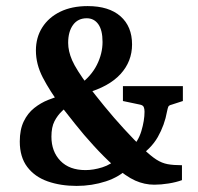

<svg xmlns="http://www.w3.org/2000/svg" viewBox="-20 -601 652 631"><path d="M544 -257Q535 -255 533 -250Q531 -245 529 -235Q521 -190 498.5 -150.5Q476 -111 429 -81L404 -51Q374 -20 328 -5Q282 10 232 10Q179 10 136.5 -5Q94 -20 69.5 -52.5Q45 -85 45 -136Q45 -175 58 -202Q71 -229 92.5 -246Q114 -263 138 -272.5Q162 -282 183 -288L242 -323Q280 -351 298.5 -388Q317 -425 317 -463Q317 -502 303 -521.5Q289 -541 265 -541Q236 -541 220 -519Q204 -497 204 -460Q204 -433 217 -403Q230 -373 270 -319Q292 -290 323 -252Q354 -214 388 -177Q422 -140 451 -112Q476 -88 494 -76.5Q512 -65 531 -61.5Q550 -58 578 -58V-9Q559 -2 534 2Q509 6 487 6Q455 6 424.5 -7.5Q394 -21 353 -57Q322 -85 288.5 -121.5Q255 -158 227 -193.5Q199 -229 180 -253Q143 -303 120.5 -346.5Q98 -390 98 -435Q98 -478 119 -511Q140 -544 178 -562.5Q216 -581 268 -581Q338 -581 376 -547.5Q414 -514 414 -455Q414 -399 376 -357.5Q338 -316 263 -295L215 -265Q200 -251 184.5 -236.5Q169 -222 159 -202.5Q149 -183 149 -152Q149 -103 178.5 -72.5Q208 -42 261 -42Q287 -42 316 -51Q345 -60 371 -84L407 -109Q434 -135 444.5 -170Q455 -205 455 -234Q455 -243 452.5 -249Q450 -255 441 -257L384 -269V-318H581V-269Z"/></svg>

Font: Yrsa SemiBold
Style: Regular
Weight: 600
Version: Version 2.004